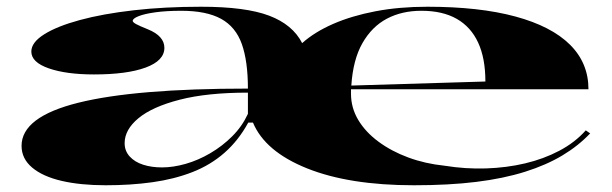

<svg xmlns="http://www.w3.org/2000/svg" viewBox="-20 -535 1818 570"><path d="M294 15Q219 15 163 2Q107 -11 75.5 -37.5Q44 -64 44 -102Q44 -188 212.5 -230Q381 -272 716 -272Q716 -353 698 -404Q680 -455 636.5 -479Q593 -503 518 -503Q474 -503 441.5 -498.5Q409 -494 391.5 -487Q374 -480 374 -473Q374 -469 384 -463.5Q394 -458 419 -448Q468 -428 468 -393Q468 -355 412.5 -334.5Q357 -314 259 -314Q177 -314 125 -332Q73 -350 73 -382Q73 -409 111 -433Q149 -457 217 -475.5Q285 -494 377 -504.5Q469 -515 577 -515Q709 -515 779 -488.5Q849 -462 877 -407Q914 -440 969 -464Q1024 -488 1094.5 -501.5Q1165 -515 1249 -515Q1403 -515 1510 -486Q1617 -457 1672 -402.5Q1727 -348 1727 -270H1022V-257Q1022 -215 1043.5 -179Q1065 -143 1103.5 -114.5Q1142 -86 1192 -67.5Q1242 -49 1300 -43Q1362 -33 1423 -35Q1484 -37 1539 -50Q1594 -63 1640.5 -87.5Q1687 -112 1719 -148L1732 -139Q1697 -102 1649.5 -73.5Q1602 -45 1538.5 -25Q1475 -5 1394 5Q1313 15 1209 15Q1017 15 892 -35Q767 -85 731 -171H717Q688 -118 646.5 -81.5Q605 -45 551 -24Q497 -3 432.5 6Q368 15 294 15ZM461 -38Q494 -38 531 -48.5Q568 -59 604 -80Q640 -101 669.5 -130.5Q699 -160 716 -197V-260Q595 -260 513.5 -239Q432 -218 391 -184Q350 -150 350 -110Q350 -87 365 -70.5Q380 -54 405 -46Q430 -38 461 -38ZM1023 -281 1421 -293Q1421 -362 1399.5 -408.5Q1378 -455 1336 -479Q1294 -503 1231 -503Q1173 -503 1128.5 -479.5Q1084 -456 1056 -407Q1028 -358 1023 -281Z"/></svg>

Font: Kalnia Expanded Medium
Style: Regular
Weight: 500
Width: 7
Designer: Frida Medrano
Foundry: Frida Medrano
Version: Version 1.105